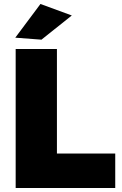

<svg xmlns="http://www.w3.org/2000/svg" viewBox="-20 -948 614 968"><path d="M59 -701H267V-174H561V0H59ZM184 -928 342 -870 189 -748 57 -758Z"/></svg>

Font: Alexandria ExtraBold
Style: Regular
Weight: 800
Designer: Mohamed Gaber
Foundry: Kief Type Foundry
Version: Version 5.100